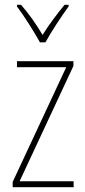

<svg xmlns="http://www.w3.org/2000/svg" viewBox="-20 -783 357 803"><path d="M147 -606H170C195 -651 236 -714 267 -756V-763H250C215 -720 185 -680 158 -637C133 -680 98 -729 68 -763H51V-756C77 -722 121 -653 147 -606ZM288 0V-25H62L287 -507V-527H51V-502H257L33 -22V0Z"/></svg>

Font: Noto Sans Sinhala Condensed Thin
Style: Regular
Weight: 100
Width: 3
Designer: Jelle Bosma - Monotype Design Team
Foundry: Monotype Imaging Inc.
Version: Version 2.006